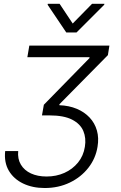

<svg xmlns="http://www.w3.org/2000/svg" viewBox="-20 -782 627 994"><path d="M6.8 0H74.2Q70.3 40.5 88.1 70.3Q106 100.1 140.4 116Q174.8 131.8 221.2 131.8Q271.5 131.8 313.5 113Q355.5 94.2 383.8 59.6Q412.1 24.9 419.4 -22Q426.8 -66.9 411.4 -103.8Q396 -140.6 353.3 -162.6Q310.5 -184.6 235.8 -184.6H197.3L207 -239.7L443.4 -481.4V-485.8H121.6L131.8 -545.9H546.4L538.6 -496.6L287.6 -242.2V-237.3Q337.4 -235.4 377.2 -218.8Q417 -202.1 443.8 -173.6Q470.7 -145 481.7 -106.4Q492.7 -67.9 484.9 -22Q475.1 38.6 437.3 86.9Q399.4 135.3 341.1 163.3Q282.7 191.4 211.4 191.4Q148.4 191.4 99.6 168Q50.8 144.5 25.6 101.6Q0.5 58.6 6.8 0ZM288.6 -762.2 356.4 -660.2 456.5 -762.2H520.5L519.5 -757.3L376 -613.8H323.2L226.6 -757.3L227.5 -762.2Z"/></svg>

Font: Inter Tight Light
Style: Italic
Weight: 300
Italic angle: -9.39999°
Designer: Rasmus Andersson
Foundry: rsms
Version: Version 3.004